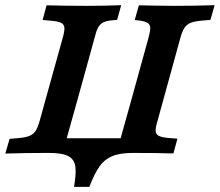

<svg xmlns="http://www.w3.org/2000/svg" viewBox="-39 -591 846 739"><path d="M160.4 -511 125 -514.1 140.3 -570.6Q207.2 -568.5 296.6 -568.5H298H297.2Q356.9 -568.5 427.5 -571L411.7 -514.5L388.7 -512.5Q368.1 -510.1 356.6 -503.7Q345.1 -497.3 338.1 -484Q331 -470.7 325 -445.2L257.7 -201.6H134.6L202.4 -445.2Q209.6 -470.7 208.9 -483.6Q208.2 -496.5 197.2 -502.5Q186.3 -508.6 160.4 -511ZM502.1 -511.4 479.5 -514.1 495.6 -570.6Q526.4 -569.7 552.4 -569.4Q586 -568.9 630.5 -568.5H628.1H630.3Q705.7 -568.5 787 -571L770.9 -514.5L735.3 -511.4Q708.5 -508.9 693.9 -502.7Q679.3 -496.5 670.7 -483.4Q662.1 -470.3 655.2 -445.2L588.2 -201.6H465.2L532.5 -445.2Q539.4 -470.7 539.3 -483.2Q539.1 -495.7 530.7 -501.7Q522.4 -507.8 502.1 -511.4ZM-18.6 0 -2.1 -56.5 33.6 -59.6Q60.4 -62 75 -68.2Q89.5 -74.4 98.2 -87.6Q106.8 -100.7 113.7 -125.8L134.6 -201.6H257.7L217.8 -58.9H425.3L465.2 -201.6H588.2L567.3 -125.8Q559.6 -100.3 560.1 -87.4Q560.7 -74.4 571.6 -68.4Q582.5 -62.4 608.5 -60L643.9 -57.2L628.5 -0.4Q562.1 -2.4 472.3 -2.4H470.1H139.9H138.1Q62.7 -2.4 -18.6 0ZM149.9 -2.4 152.3 -10.5 252.9 -13H373L476 -10.5L473.6 -2.4Q422.3 -2.4 392.7 10.1Q363.2 22.5 344.3 49Q325.4 75.4 304.9 128.2H246Q254.9 76.2 250.9 49.4Q247 22.5 224.1 10.1Q201.2 -2.4 149.9 -2.4Z"/></svg>

Font: Playfair Micro SmCond SmLight
Style: Italic
Weight: 360
Width: 4
Italic angle: -15.6°
Designer: Claus Eggers Sørensen
Foundry: Claus Eggers Sørensen
Version: Version 2.203;Glyphs 3.3 (3326)